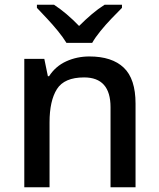

<svg xmlns="http://www.w3.org/2000/svg" viewBox="-20 -786 667 806"><path d="M355 -549Q450 -549 499.5 -502Q549 -455 549 -351V0H444V-336Q444 -461 333 -461Q250 -461 219 -412Q188 -363 188 -272V0H82V-539H166L181 -466H186Q213 -508 258 -528.5Q303 -549 355 -549ZM259 -606Q245 -629 223 -656Q201 -683 177 -708.5Q153 -734 135 -753V-766H207Q260 -731 312 -677Q339 -704 365.5 -726.5Q392 -749 419 -766H492V-753Q473 -734 448.5 -708.5Q424 -683 402 -656Q380 -629 367 -606Z"/></svg>

Font: Noto Sans Lao Looped Medium
Style: Regular
Weight: 500
Designer: Mark Frömberg, Ben Mitchell
Foundry: The Fontpad Ltd
Version: Version 1.002; ttfautohint (v1.8.4.7-5d5b)